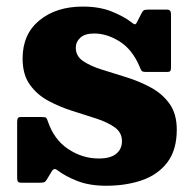

<svg xmlns="http://www.w3.org/2000/svg" viewBox="-20 -560 604 599"><path d="M416 -351Q393.5 -405 353.8 -430.2Q314 -455.5 274 -455.5Q245 -455.5 230.8 -442.5Q216.5 -429.5 216.5 -411Q216.5 -385 239.2 -369.5Q262 -354 298 -342.8Q334 -331.5 374.2 -319Q414.5 -306.5 450.2 -287.2Q486 -268 508.8 -236.5Q531.5 -205 531.5 -155.5Q531.5 -92.5 502.5 -54Q473.5 -15.5 423.8 2Q374 19.5 310.5 19.5Q260 19.5 222.2 5Q184.5 -9.5 159 -29Q148.5 -37.5 141.5 -25.5L127 -1.5Q123.5 4.5 120.2 7.2Q117 10 106 10H46.5Q38.5 10 36 6.8Q33.5 3.5 33.5 -5.5V-178.5Q33.5 -187.5 35.5 -191.2Q37.5 -195 46 -195H109.5Q121.5 -195 124 -192.5Q126.5 -190 129.5 -181Q148.5 -124.5 192.8 -95Q237 -65.5 288.5 -65.5Q324.5 -65.5 342.5 -80.2Q360.5 -95 360.5 -119.5Q360.5 -146.5 338.2 -162.5Q316 -178.5 280.8 -190Q245.5 -201.5 205.8 -214Q166 -226.5 130.8 -245.5Q95.5 -264.5 73 -296Q50.5 -327.5 50.5 -377.5Q50.5 -453.5 103 -496.5Q155.5 -539.5 238.5 -539.5Q290.5 -539.5 328.8 -524Q367 -508.5 390 -490.5Q397 -484.5 400.8 -484.2Q404.5 -484 409 -494L421.5 -518.5Q425 -525.5 428.5 -527.8Q432 -530 443 -530H501Q513.5 -530 513.5 -516.5V-350Q513.5 -342 511.5 -338.8Q509.5 -335.5 501 -335.5H436.5Q424.5 -335.5 421.8 -339.2Q419 -343 416 -351Z"/></svg>

Font: Besley* Heavy
Style: Regular
Weight: 800
Designer: Owen Earl
Foundry: indestructible type*
Version: Version 3.000; ttfautohint (v1.8.3)